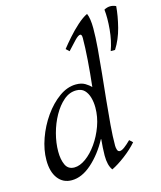

<svg xmlns="http://www.w3.org/2000/svg" viewBox="-120 -884 829 986"><g transform="rotate(-15 295.0 -391.0)"><path d="M139 15Q93 15 66 -20.5Q39 -56 39 -118Q39 -173 60 -232Q81 -291 116.5 -341.5Q152 -392 196 -423.5Q240 -455 286 -455Q315 -455 334 -443.5Q353 -432 364 -420Q372 -491 377 -560Q382 -629 382 -676Q382 -696 373 -696Q363 -696 344 -676.5Q325 -657 299 -628L282 -644Q300 -667 326 -696.5Q352 -726 381 -752Q410 -778 435 -790Q441 -777 444 -756.5Q447 -736 447 -711Q447 -664 442 -603Q437 -542 430 -474Q423 -406 416 -338Q409 -270 404 -208.5Q399 -147 399 -99Q399 -88 402.5 -77Q406 -66 416 -66Q426 -66 441.5 -77.5Q457 -89 476 -108L493 -92Q465 -60 426 -30.5Q387 -1 354 15Q334 -11 334 -64Q334 -84 335.5 -106Q337 -128 339 -150H337Q299 -79 246 -32Q193 15 139 15ZM169 -45Q198 -45 230 -68Q262 -91 289.5 -130Q317 -169 334.5 -217Q352 -265 352 -315Q352 -343 345 -368Q338 -393 322.5 -409Q307 -425 279 -425Q243 -425 212.5 -399Q182 -373 158.5 -331Q135 -289 122 -240Q109 -191 109 -145Q109 -102 122.5 -73.5Q136 -45 169 -45ZM527 -788Q558 -805 590 -790Q586 -739 571 -680Q556 -621 526 -574H503Q521 -623 526.5 -683Q532 -743 527 -788Z"/></g></svg>

Font: Bona Nova
Style: Italic
Weight: 400
Italic angle: -4°
Designer: Mateusz Machalski
Foundry: Capitalics
Version: Version 4.001; ttfautohint (v1.8.3)